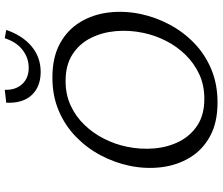

<svg xmlns="http://www.w3.org/2000/svg" viewBox="-82 -820 911 786"><g transform="rotate(-90 373.0 -426.5)"><path d="M347 9Q265 9 209 -21.5Q153 -52 121.5 -104Q90 -156 82 -220.5Q74 -285 88 -352Q101 -413 130.5 -469Q160 -525 206 -570Q252 -615 313 -641Q374 -667 449 -667Q532 -667 588.5 -636Q645 -605 676.5 -552.5Q708 -500 715.5 -435.5Q723 -371 709 -305Q696 -244 666 -187.5Q636 -131 590 -86.5Q544 -42 483 -16.5Q422 9 347 9ZM362 -45Q418 -45 463 -66Q508 -87 542.5 -122.5Q577 -158 599.5 -202.5Q622 -247 632 -295Q644 -352 639 -408Q634 -464 610.5 -510.5Q587 -557 543.5 -585Q500 -613 435 -613Q379 -613 334 -592Q289 -571 255 -535.5Q221 -500 198.5 -455.5Q176 -411 166 -363Q154 -306 159 -249.5Q164 -193 187.5 -147Q211 -101 254 -73Q297 -45 362 -45ZM472 -715Q412 -715 377.5 -751.5Q343 -788 346 -856L399 -862Q397 -819 421.5 -791.5Q446 -764 489 -764Q530 -764 562.5 -789.5Q595 -815 610 -862L644 -856Q621 -789 576.5 -752Q532 -715 472 -715Z"/></g></svg>

Font: Ysabeau
Style: Italic
Weight: 400
Italic angle: -12°
Designer: Christian Thalmann (Catharsis Fonts)
Version: Version 2.000;gftools[0.9.27.dev2+g8671c4b]